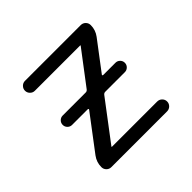

<svg xmlns="http://www.w3.org/2000/svg" viewBox="-131 -691 817 817"><g transform="rotate(-45 278.0 -282.0)"><path d="M119.1 -267.6Q107.4 -267.6 99.1 -275.9Q90.8 -284.2 90.8 -295.9Q90.8 -307.6 99.1 -315.9Q107.4 -324.2 119.1 -324.2H257.8Q264.6 -324.2 269.5 -330.1L382.8 -479.5Q383.8 -480.5 383.8 -481.4Q383.8 -482.4 382.8 -482.4H109.4Q97.7 -482.4 88.9 -491.2Q80.1 -500 80.1 -512.2Q80.1 -524.4 88.9 -533.2Q97.7 -542 109.4 -542H445.3Q458 -542 466.8 -533.2Q475.6 -524.4 475.6 -511.7Q475.6 -482.4 458 -459L360.4 -330.1Q358.4 -328.1 359.4 -326.2Q360.4 -324.2 363.3 -324.2H436.5Q448.2 -324.2 456.5 -315.9Q464.8 -307.6 464.8 -295.9Q464.8 -284.2 456.5 -275.9Q448.2 -267.6 436.5 -267.6H318.4Q311.5 -267.6 306.6 -261.7L172.9 -85Q171.9 -84 171.9 -83Q171.9 -82 172.9 -82H445.3Q458 -82 466.8 -73.2Q475.6 -64.5 475.6 -52.2Q475.6 -40 466.8 -31.2Q458 -22.5 445.3 -22.5H109.4Q97.7 -22.5 88.9 -31.2Q80.1 -40 80.1 -52.7Q80.1 -82 97.7 -105.5L215.8 -261.7Q217.8 -263.7 216.8 -265.6Q215.8 -267.6 212.9 -267.6Z"/></g></svg>

Font: Gen Jyuu Gothic P Normal
Style: Regular
Weight: 300
Designer: [Source Han Sans]
Ryoko NISHIZUKA  (kana & ideographs); Paul D. Hunt (Latin, Greek & Cyrillic); Wenlong ZHANG  (bopomofo
Version: Version 1.002.20150607